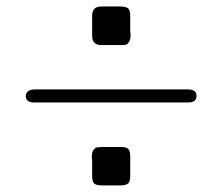

<svg xmlns="http://www.w3.org/2000/svg" viewBox="-20 -558 682 588"><path d="M59.1 -263.2Q59.1 -284.2 88.9 -284.2H554.2Q582 -284.2 582 -264.2Q582 -244.1 555.2 -244.1H85.9Q59.1 -244.1 59.1 -263.2ZM261.2 -78.1Q261.2 -92.3 266.6 -99.1Q272 -106 275.4 -106.4Q278.8 -106.9 290 -107.9H349.1Q368.2 -107.9 373.5 -101.1Q378.9 -94.2 378.9 -79.1V-20Q378.9 -4.9 374 2Q369.1 8.8 352.1 9.8H289.1Q271 8.8 266.6 2Q262.2 -4.9 262.2 -19V-66.9Q262.2 -67.9 261.7 -72Q261.2 -76.2 261.2 -78.1ZM262.2 -448.2V-509.8Q262.2 -537.6 289.1 -538.1H349.1Q365.2 -538.1 372.1 -532.5Q378.9 -526.9 378.9 -509.8V-462.9Q378.9 -460.9 379.4 -456.5Q379.9 -452.1 379.9 -450.2Q379.9 -437 375 -429.4Q370.1 -421.9 365 -420.9Q359.9 -419.9 352.1 -419.9H290Q262.2 -420.4 262.2 -448.2Z"/></svg>

Font: CMU Bright
Style: Roman
Weight: 500
Version: Version 0.7.0